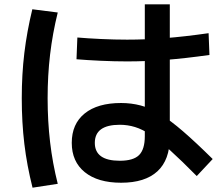

<svg xmlns="http://www.w3.org/2000/svg" viewBox="-20 -816 1040 891"><path d="M542 32Q434 32 373.5 -17Q313 -66 313 -153Q313 -241 373 -289.5Q433 -338 542 -338Q589 -338 633 -326.5Q677 -315 724 -286Q771 -257 829.5 -206.5Q888 -156 967 -78L893 1Q822 -71 770.5 -117.5Q719 -164 680 -190Q641 -216 606.5 -226.5Q572 -237 536 -237Q420 -237 420 -153Q420 -70 536 -70Q599 -70 625.5 -96.5Q652 -123 652 -184V-796H768V-178Q768 -74 710.5 -21Q653 32 542 32ZM570 -531Q512 -531 447 -534Q382 -537 335 -541L339 -642Q385 -638 448.5 -635Q512 -632 570 -632Q656 -632 746 -639Q836 -646 948 -662L952 -561Q839 -545 748.5 -538Q658 -531 570 -531ZM131 55Q105 -48 93 -148Q81 -248 81 -360Q81 -471 93 -570.5Q105 -670 130 -773L248 -758Q224 -661 212.5 -563.5Q201 -466 201 -360Q201 -254 212.5 -156Q224 -58 248 37Z"/></svg>

Font: M PLUS 2 SemiBold
Style: Regular
Weight: 600
Designer: Coji Morishita
Foundry: UNDERFOREST DESIGN
Version: Version 1.001